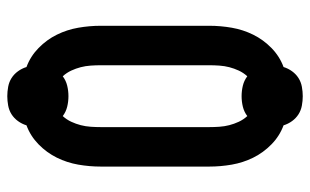

<svg xmlns="http://www.w3.org/2000/svg" viewBox="-186 -638 871 540"><g transform="rotate(-90 250.0 -367.5)"><path d="M250 48Q237 48 223.5 45.5Q210 43 199 36Q188 29 180 18Q172 7 168 -6Q138 -17 114.5 -40Q91 -63 77 -91.5Q63 -120 57.5 -151.5Q52 -183 52 -215V-520Q52 -552 57.5 -583.5Q63 -615 77 -643.5Q91 -672 114.5 -695Q138 -718 168 -729Q172 -742 180 -753Q188 -764 199 -771Q210 -778 223.5 -780.5Q237 -783 250 -783Q263 -783 276.5 -780.5Q290 -778 301 -771Q312 -764 320 -753Q328 -742 332 -729Q362 -718 385.5 -695Q409 -672 423 -643.5Q437 -615 442.5 -583.5Q448 -552 448 -520V-215Q448 -183 442.5 -151.5Q437 -120 423 -91.5Q409 -63 385.5 -40Q362 -17 332 -6Q328 7 320 18Q312 29 301 36Q290 43 276.5 45.5Q263 48 250 48ZM306 -108Q316 -119 322 -132Q328 -145 331.5 -158.5Q335 -172 336 -186.5Q337 -201 337 -215V-520Q337 -534 336 -548.5Q335 -563 331.5 -576.5Q328 -590 322 -603Q316 -616 306 -627Q294 -618 279.5 -614.5Q265 -611 250 -611Q235 -611 220.5 -614.5Q206 -618 194 -627Q184 -616 178 -603Q172 -590 168.5 -576.5Q165 -563 164 -548.5Q163 -534 163 -520V-215Q163 -201 164 -186.5Q165 -172 168.5 -158.5Q172 -145 178 -132Q184 -119 194 -108Q206 -117 220.5 -120.5Q235 -124 250 -124Q265 -124 279.5 -120.5Q294 -117 306 -108Z"/></g></svg>

Font: Iosevka Curly Slab Heavy
Style: Regular
Weight: 900
Monospace: yes
Designer: Belleve Invis
Foundry: Belleve Invis
Version: Version 22.1.2; ttfautohint (v1.8.4)